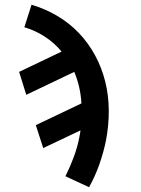

<svg xmlns="http://www.w3.org/2000/svg" viewBox="-20 -562 590 804"><path d="M353 222 254 176Q274 136 289.5 94Q305 52 313 9V7Q315 1 315.5 -5Q316 -11 317 -16L161 58L130 -38L321 -129Q319 -164 311.5 -197Q304 -230 291 -261L90 -165L60 -261L238 -346Q208 -382 168.5 -408Q129 -434 82 -448L112 -542Q170 -525 220.5 -495Q271 -465 310.5 -423.5Q350 -382 378 -330.5Q406 -279 420.5 -221Q435 -163 435.5 -100.5Q436 -38 424 25Q414 75 396.5 125Q379 175 353 222Z"/></svg>

Font: Lode Term
Style: Bold Italic
Weight: 700
Italic angle: -11°
Monospace: yes
Designer: Belleve Invis
Foundry: Belleve Invis
Version: Version 29.2.0